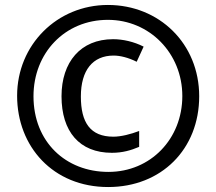

<svg xmlns="http://www.w3.org/2000/svg" viewBox="-20 -744 871 774"><path d="M416 10C631 10 783 -143 783 -356C783 -568 622 -724 415 -724C210 -724 49 -563 49 -358C49 -153 194 10 416 10ZM417 -51C245 -51 115 -172 115 -356C115 -530 241 -664 415 -664C583 -664 715 -529 715 -357C715 -184 587 -51 417 -51ZM431 -128C474 -128 508 -138 541 -152V-216C507 -203 468 -193 437 -193C344 -193 306 -250 306 -355C306 -461 354 -520 438 -520C464 -520 497 -512 531 -495L559 -556C520 -576 475 -586 436 -586C305 -586 228 -494 228 -356C228 -214 300 -128 431 -128Z"/></svg>

Font: Noto Sans Telugu Condensed
Style: Bold
Weight: 700
Width: 3
Designer: Jelle Bosma - Monotype Design Team
Foundry: Monotype Imaging Inc.
Version: Version 2.005